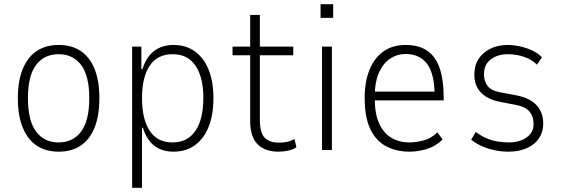

<svg xmlns="http://www.w3.org/2000/svg" viewBox="-20 -714 2670 914"><path d="M260 8Q199 8 156 -20Q113 -48 89 -105Q65 -162 65 -247Q65 -331 89 -387.5Q113 -444 156 -472Q199 -500 259 -500Q320 -500 363 -472Q406 -444 429.5 -387.5Q453 -331 453 -247Q453 -162 429.5 -105Q406 -48 363 -20Q320 8 260 8ZM258 -36Q328 -36 366.5 -88Q405 -140 405 -247Q405 -353 366.5 -404.5Q328 -456 259 -456Q190 -456 151.5 -404.5Q113 -353 113 -247Q113 -140 151.5 -88Q190 -36 258 -36Z M609 180V-492H653V-385H658Q677 -444 714.5 -472Q752 -500 806 -500Q865 -500 907.5 -469.5Q950 -439 973 -382.5Q996 -326 996 -246Q996 -167 973 -110Q950 -53 907.5 -22.5Q865 8 806 8Q752 8 715.5 -19.5Q679 -47 660 -106H656V180ZM801 -36Q873 -36 910.5 -91.5Q948 -147 948 -247Q948 -346 911 -401Q874 -456 802 -456Q729 -456 692.5 -401Q656 -346 656 -247Q656 -147 692.5 -91.5Q729 -36 801 -36Z M1305 8Q1242 8 1206.5 -27Q1171 -62 1171 -138V-451H1087V-492H1171V-643H1217V-492H1376V-451H1217V-147Q1217 -81 1240.5 -58Q1264 -35 1307 -35Q1328 -35 1345.5 -38.5Q1363 -42 1382 -52L1391 -13Q1376 -2 1352 3Q1328 8 1305 8Z M1506 -629V-694H1566V-629ZM1513 0V-492H1560V0Z M1929 8Q1867 8 1818.5 -17.5Q1770 -43 1743 -99Q1716 -155 1716 -247Q1716 -324 1738.5 -380.5Q1761 -437 1804.5 -468.5Q1848 -500 1911 -500Q1976 -500 2016 -471Q2056 -442 2074 -386.5Q2092 -331 2092 -254V-236H1748V-278H2069L2049 -256Q2049 -362 2013.5 -409.5Q1978 -457 1910 -457Q1871 -457 1838 -435.5Q1805 -414 1784.5 -369.5Q1764 -325 1764 -253V-246Q1764 -171 1785.5 -125Q1807 -79 1844 -57.5Q1881 -36 1929 -36Q1960 -36 1996.5 -45.5Q2033 -55 2062 -84L2087 -50Q2053 -17 2011.5 -4.5Q1970 8 1929 8Z M2401 8Q2367 8 2334 1Q2301 -6 2272.5 -19Q2244 -32 2223 -49L2245 -86Q2270 -67 2295.5 -56Q2321 -45 2348.5 -40.5Q2376 -36 2403 -36Q2453 -36 2486.5 -59.5Q2520 -83 2520 -122Q2520 -161 2499.5 -184Q2479 -207 2438 -214L2357 -230Q2301 -241 2269.5 -273.5Q2238 -306 2238 -359Q2238 -403 2258.5 -434Q2279 -465 2315 -482.5Q2351 -500 2397 -500Q2423 -500 2454 -493.5Q2485 -487 2513 -474Q2541 -461 2560 -441L2536 -406Q2516 -426 2492 -436.5Q2468 -447 2444 -451.5Q2420 -456 2398 -456Q2349 -456 2316.5 -431.5Q2284 -407 2284 -361Q2284 -327 2301 -305Q2318 -283 2359 -275L2439 -260Q2504 -247 2535 -212.5Q2566 -178 2566 -125Q2566 -86 2546 -56Q2526 -26 2488.5 -9Q2451 8 2401 8Z"/></svg>

Font: Nunito Sans 7pt Condensed ExtraLight
Style: Regular
Weight: 250
Width: 3
Designer: Vernon Adams
Foundry: Vernon Adams
Version: Version 3.101;gftools[0.9.27]